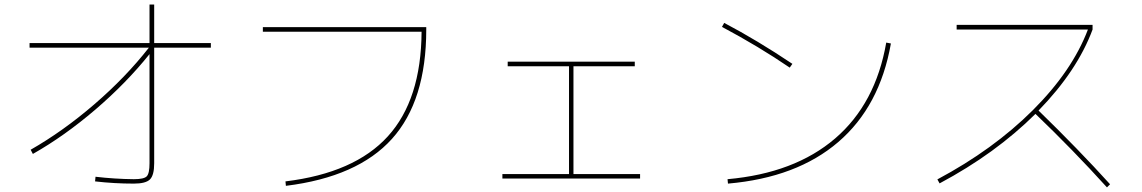

<svg xmlns="http://www.w3.org/2000/svg" viewBox="-20 -810 5040 847"><path d="M910.2 -620.1V-599.6H660.2V-89.8Q660.2 -37.1 641.6 -18.6Q623 0 570.3 0Q484.4 0 399.4 -9.8L401.4 -30.3Q484.4 -20.5 570.3 -19.5Q615.2 -19.5 627.4 -32.2Q639.6 -44.9 639.6 -89.8V-571.3Q537.1 -443.4 400.9 -326.7Q264.6 -210 125 -130.9L115.2 -149.4Q258.8 -231.4 397 -350.6Q535.2 -469.7 636.7 -599.6H110.4V-620.1H639.6V-790H660.2V-620.1Z M1839.8 -669.9H1139.6V-690.4H1860.4V-679.7Q1860.4 -365.2 1709 -197.3Q1557.6 -29.3 1241.2 9.8L1239.3 -9.8Q1543.9 -46.9 1690.9 -208.5Q1837.9 -370.1 1839.8 -669.9Z M2509.8 -42H2803.7V-22.5H2196.3V-42H2490.2V-517.6H2219.7V-538.1H2780.3V-517.6H2509.8Z M3165 -691.4 3174.8 -709Q3321.3 -631.8 3475.6 -528.3L3463.9 -511.7Q3328.1 -604.5 3165 -691.4ZM3189.5 -19.5Q3485.4 -45.9 3664.1 -199.2Q3842.8 -352.5 3889.6 -622.1L3910.2 -618.2Q3861.3 -340.8 3678.2 -183.6Q3495.1 -26.4 3191.4 0Z M4200.2 -679.7V-700.2H4799.8V-679.7Q4732.4 -498 4561.5 -322.3Q4737.3 -151.4 4877 2.9L4863.3 16.6Q4712.9 -149.4 4547.9 -307.6Q4372.1 -132.8 4125 -1L4115.2 -18.6Q4362.3 -150.4 4536.1 -323.7Q4710 -497.1 4779.3 -679.7Z"/></svg>

Font: Mgen+ 1mn thin
Style: Regular
Weight: 100
Designer: [Source Han Sans]
Ryoko NISHIZUKA  (kana & ideographs); Paul D. Hunt (Latin, Greek & Cyrillic); Wenlong ZHANG  (bopomofo
Version: Version 1.059.20150602